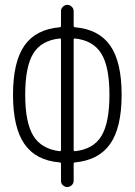

<svg xmlns="http://www.w3.org/2000/svg" viewBox="-20 -750 540 770"><path d="M219.7 -595.7Q145.5 -587.9 113.3 -535.2Q81.1 -482.4 81.1 -370.1Q81.1 -257.8 113.8 -205.1Q146.5 -152.3 219.7 -143.6Q224.6 -143.6 224.6 -148.4V-591.8Q224.6 -595.7 219.7 -595.7ZM275.4 -591.8V-148.4Q275.4 -144.5 280.3 -143.6Q354.5 -151.4 386.7 -204.6Q418.9 -257.8 418.9 -370.1Q418.9 -482.4 386.2 -535.2Q353.5 -587.9 280.3 -595.7Q275.4 -595.7 275.4 -591.8ZM219.7 -98.6Q124 -106.4 78.1 -172.4Q32.2 -238.3 32.2 -370.1Q32.2 -502 78.1 -567.4Q124 -632.8 219.7 -640.6Q224.6 -640.6 224.6 -647.5V-705.1Q224.6 -715.8 232.4 -723.1Q240.2 -730.5 250 -730.5Q259.8 -730.5 267.6 -723.1Q275.4 -715.8 275.4 -705.1V-647.5Q275.4 -641.6 280.3 -640.6Q376 -632.8 421.9 -567.4Q467.8 -502 467.8 -370.1Q467.8 -238.3 421.9 -172.9Q376 -107.4 280.3 -98.6Q275.4 -98.6 275.4 -92.8V-25.4Q275.4 -14.6 267.6 -7.3Q259.8 0 250 0Q240.2 0 232.4 -6.8Q224.6 -13.7 224.6 -25.4V-92.8Q224.6 -98.6 219.7 -98.6Z"/></svg>

Font: Rounded-L Mgen+ 1m light
Style: Regular
Weight: 200
Designer: [Source Han Sans]
Ryoko NISHIZUKA  (kana & ideographs); Paul D. Hunt (Latin, Greek & Cyrillic); Wenlong ZHANG  (bopomofo
Version: Version 1.059.20150602